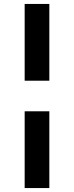

<svg xmlns="http://www.w3.org/2000/svg" viewBox="-20 -793 375 973"><path d="M105 -773H230V-384H105ZM105 -229H230V160H105Z"/></svg>

Font: Roboto Serif ExtraBold
Style: Italic
Weight: 800
Italic angle: -10°
Version: Version 1.007